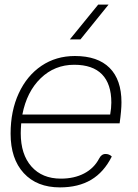

<svg xmlns="http://www.w3.org/2000/svg" viewBox="-20 -803 600 833"><path d="M72 -268Q70 -240 70 -225Q70 -133 116.5 -80.5Q163 -28 244 -28Q302 -28 345 -50.5Q388 -73 410 -115Q420 -135 438 -135Q454 -135 465 -124Q431 -56 375.5 -23Q320 10 240 10Q140 10 83 -52Q26 -114 26 -223Q26 -322 61.5 -398.5Q97 -475 160 -517.5Q223 -560 305 -560Q404 -560 455.5 -508.5Q507 -457 507 -359Q507 -325 499 -268ZM77 -306H458Q463 -334 463 -358Q463 -439 422.5 -480.5Q382 -522 302 -522Q217 -522 156.5 -463.5Q96 -405 77 -306ZM406 -783H451L329 -632H283Z"/></svg>

Font: Krub ExtraLight
Style: Italic
Weight: 275
Italic angle: -8°
Designer: Ekaluck Peanpanawate
Foundry: Cadson Demak Co.,Ltd.
Version: Version 1.000; ttfautohint (v1.6)